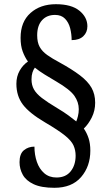

<svg xmlns="http://www.w3.org/2000/svg" viewBox="-20 -780 511 914"><path d="M239 114Q177 114 140.5 97Q104 80 88.5 52Q73 24 73 -8Q73 -48 94 -65Q115 -82 144 -82Q144 -43 155.5 -9.5Q167 24 190.5 44.5Q214 65 249 65Q293 65 316.5 35.5Q340 6 340 -39Q340 -65 330 -87.5Q320 -110 289 -135Q258 -160 195 -197Q120 -241 89 -282Q58 -323 58 -381Q58 -416 73.5 -443.5Q89 -471 113 -487Q98 -508 88 -535Q78 -562 78 -600Q78 -676 125 -718Q172 -760 246 -760Q320 -760 358 -729Q396 -698 396 -655Q396 -626 376.5 -607.5Q357 -589 321 -589Q321 -618 314 -645.5Q307 -673 289.5 -691Q272 -709 242 -709Q203 -709 180 -683.5Q157 -658 157 -612Q157 -578 169 -556.5Q181 -535 205 -518Q229 -501 263 -483Q323 -450 360.5 -421.5Q398 -393 415.5 -362.5Q433 -332 433 -291Q433 -253 417 -221Q401 -189 379 -168Q393 -148 401.5 -122.5Q410 -97 410 -63Q410 12 366 63Q322 114 239 114ZM343 -202Q347 -211 351 -227Q355 -243 355 -260Q355 -294 334 -324Q313 -354 248 -392Q219 -409 193 -425Q167 -441 146 -458Q139 -449 134.5 -435Q130 -421 130 -402Q130 -375 141.5 -354.5Q153 -334 179.5 -313.5Q206 -293 253 -265Q285 -246 306.5 -230Q328 -214 343 -202Z"/></svg>

Font: Noto Serif Myanmar Cond SemBd
Style: Regular
Weight: 600
Width: 3
Designer: Ben Mitchell and the Monotype Design Team
Foundry: Monotype Imaging Inc.
Version: Version 2.106; ttfautohint (v1.8.4.7-5d5b)